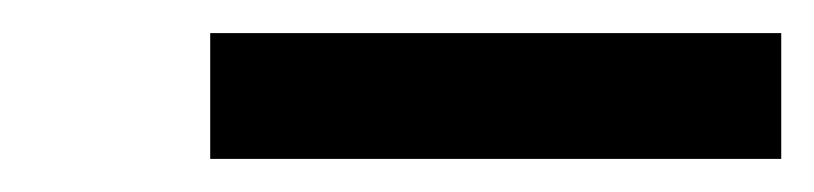

<svg xmlns="http://www.w3.org/2000/svg" viewBox="-20 -728 492 116"><path d="M452 -632H107V-708H452Z"/></svg>

Font: Iosevka Etoile
Style: Bold Italic
Weight: 700
Italic angle: -9°
Designer: Belleve Invis
Foundry: Belleve Invis
Version: Version 28.1.0; ttfautohint (v1.8.4)